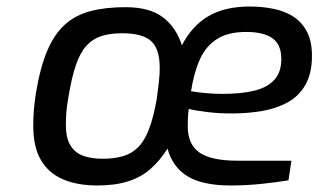

<svg xmlns="http://www.w3.org/2000/svg" viewBox="-20 -563 977 589"><path d="M279 6Q217 6 173 -13Q129 -32 105.5 -72Q82 -112 82 -177Q82 -203 84 -227Q86 -251 90 -276Q103 -356 125 -407.5Q147 -459 179.5 -488Q212 -517 258 -529Q304 -541 365 -541Q438 -541 479 -510.5Q520 -480 538 -424Q569 -484 619.5 -513.5Q670 -543 746 -543Q786 -543 821 -535.5Q856 -528 881.5 -511Q907 -494 922 -465Q937 -436 937 -392Q937 -338 917 -303Q897 -268 862.5 -249Q828 -230 784 -222.5Q740 -215 692 -215Q649 -215 613.5 -219.5Q578 -224 559 -229Q557 -216 556.5 -202Q556 -188 556 -175Q556 -120 592 -95Q628 -70 709 -70H874L865 -10Q832 -4 783 1Q734 6 688 6Q601 6 555 -22.5Q509 -51 494 -107Q471 -71 442.5 -45.5Q414 -20 374 -7Q334 6 279 6ZM295 -76Q329 -76 356 -83.5Q383 -91 403 -110.5Q423 -130 437 -166.5Q451 -203 461 -260Q465 -289 467.5 -312Q470 -335 470 -355Q470 -413 443.5 -437Q417 -461 355 -461Q317 -461 290 -452Q263 -443 244 -421.5Q225 -400 212 -361Q199 -322 189 -260Q185 -237 183.5 -217.5Q182 -198 182 -181Q182 -140 196 -117Q210 -94 235.5 -85Q261 -76 295 -76ZM662 -275Q719 -275 759 -284.5Q799 -294 821 -317.5Q843 -341 843 -382Q843 -426 816 -445.5Q789 -465 735 -465Q680 -465 646 -443.5Q612 -422 593.5 -381.5Q575 -341 566 -283Q585 -280 610.5 -277.5Q636 -275 662 -275Z"/></svg>

Font: Exo Thin Medium
Style: Italic
Weight: 500
Italic angle: -9°
Version: Version 2.000